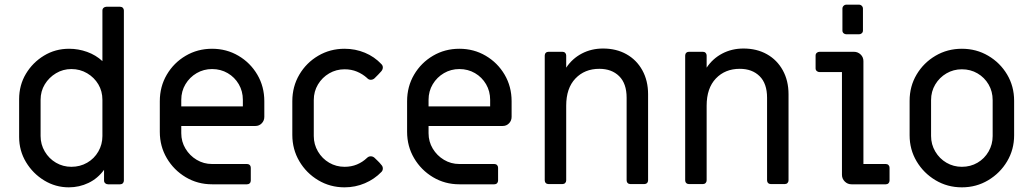

<svg xmlns="http://www.w3.org/2000/svg" viewBox="-20 -790 4430 823"><path d="M275 13Q218 13 169.5 -16.5Q121 -46 91.5 -95Q62 -144 62 -203V-365Q62 -425 91 -473.5Q120 -522 168.5 -551.5Q217 -581 276 -581Q316 -581 353.5 -567.5Q391 -554 419 -528V-745Q419 -752 424 -756.5Q429 -761 436 -761H495Q502 -761 506.5 -756.5Q511 -752 511 -745V-16Q511 -9 506.5 -4.5Q502 0 495 0H443Q436 0 431 -4.5Q426 -9 426 -16V-62Q399 -25 359.5 -6Q320 13 275 13ZM286 -75Q323 -75 353.5 -92.5Q384 -110 401.5 -140.5Q419 -171 419 -207V-362Q419 -399 401.5 -428.5Q384 -458 353.5 -476Q323 -494 286 -494Q250 -494 220 -476Q190 -458 172 -428.5Q154 -399 154 -362V-207Q154 -171 172 -140.5Q190 -110 220 -92.5Q250 -75 286 -75Z M889 0Q827 0 776 -30.5Q725 -61 695 -112Q665 -163 665 -225V-356Q665 -419 695 -470Q725 -521 776 -551Q827 -581 889 -581Q951 -581 1002 -551Q1053 -521 1083 -470Q1113 -419 1113 -356V-289Q1113 -273 1102 -261.5Q1091 -250 1075 -250H757V-219Q757 -183 775 -153Q793 -123 823 -105Q853 -87 889 -87H1039Q1046 -87 1050.5 -82.5Q1055 -78 1055 -71V-16Q1055 -9 1050.5 -4.5Q1046 0 1039 0ZM757 -334H1021V-362Q1021 -399 1003.5 -429Q986 -459 956 -476.5Q926 -494 889 -494Q853 -494 823 -476.5Q793 -459 775 -429Q757 -399 757 -362Z M1457 13Q1395 13 1344 -17.5Q1293 -48 1263 -99Q1233 -150 1233 -212V-356Q1233 -419 1263 -470Q1293 -521 1344 -551Q1395 -581 1457 -581Q1503 -581 1544 -564Q1585 -547 1615 -515Q1621 -509 1621 -501Q1621 -492 1614 -484Q1608 -477 1600.5 -469.5Q1593 -462 1585 -454Q1578 -448 1569 -448Q1560 -448 1553 -456Q1534 -473 1510 -483Q1486 -493 1457 -493Q1421 -493 1391 -475.5Q1361 -458 1343 -428Q1325 -398 1325 -361V-207Q1325 -171 1343 -140.5Q1361 -110 1391 -92.5Q1421 -75 1457 -75Q1486 -75 1510 -85Q1534 -95 1553 -113Q1560 -120 1569 -120Q1578 -120 1585 -114Q1592 -107 1599.5 -100Q1607 -93 1614 -84Q1621 -77 1621 -68Q1621 -59 1615 -53Q1585 -22 1544 -4.5Q1503 13 1457 13Z M1949 0Q1887 0 1836 -30.5Q1785 -61 1755 -112Q1725 -163 1725 -225V-356Q1725 -419 1755 -470Q1785 -521 1836 -551Q1887 -581 1949 -581Q2011 -581 2062 -551Q2113 -521 2143 -470Q2173 -419 2173 -356V-289Q2173 -273 2162 -261.5Q2151 -250 2135 -250H1817V-219Q1817 -183 1835 -153Q1853 -123 1883 -105Q1913 -87 1949 -87H2099Q2106 -87 2110.5 -82.5Q2115 -78 2115 -71V-16Q2115 -9 2110.5 -4.5Q2106 0 2099 0ZM1817 -334H2081V-362Q2081 -399 2063.5 -429Q2046 -459 2016 -476.5Q1986 -494 1949 -494Q1913 -494 1883 -476.5Q1853 -459 1835 -429Q1817 -399 1817 -362Z M2331 -1Q2324 -1 2319.5 -5.5Q2315 -10 2315 -17V-552Q2315 -559 2319.5 -563.5Q2324 -568 2331 -568H2391Q2398 -568 2402.5 -563.5Q2407 -559 2407 -552V-500Q2433 -539 2474 -560.5Q2515 -582 2565 -582Q2622 -582 2665.5 -557.5Q2709 -533 2733.5 -488.5Q2758 -444 2758 -386V-17Q2758 -10 2753.5 -5.5Q2749 -1 2742 -1H2682Q2675 -1 2670.5 -5.5Q2666 -10 2666 -17V-371Q2666 -432 2634 -463.5Q2602 -495 2549 -495Q2486 -495 2446.5 -453.5Q2407 -412 2407 -337V-17Q2407 -10 2402.5 -5.5Q2398 -1 2391 -1Z M2933 -1Q2926 -1 2921.5 -5.5Q2917 -10 2917 -17V-552Q2917 -559 2921.5 -563.5Q2926 -568 2933 -568H2993Q3000 -568 3004.5 -563.5Q3009 -559 3009 -552V-500Q3035 -539 3076 -560.5Q3117 -582 3167 -582Q3224 -582 3267.5 -557.5Q3311 -533 3335.5 -488.5Q3360 -444 3360 -386V-17Q3360 -10 3355.5 -5.5Q3351 -1 3344 -1H3284Q3277 -1 3272.5 -5.5Q3268 -10 3268 -17V-371Q3268 -432 3236 -463.5Q3204 -495 3151 -495Q3088 -495 3048.5 -453.5Q3009 -412 3009 -337V-17Q3009 -10 3004.5 -5.5Q3000 -1 2993 -1Z M3630 0Q3613 0 3601 -12Q3589 -24 3589 -41V-481H3493Q3486 -481 3481 -485.5Q3476 -490 3476 -497V-552Q3476 -559 3481 -563.5Q3486 -568 3493 -568H3640Q3657 -568 3669 -556.5Q3681 -545 3681 -528V-87H3777Q3784 -87 3788.5 -82.5Q3793 -78 3793 -71V-16Q3793 -9 3788.5 -4.5Q3784 0 3777 0ZM3608 -643Q3601 -643 3596 -647.5Q3591 -652 3591 -659V-753Q3591 -760 3596 -765Q3601 -770 3608 -770H3662Q3669 -770 3674 -765Q3679 -760 3679 -753V-659Q3679 -652 3674 -647.5Q3669 -643 3662 -643Z M4103 13Q4041 13 3990 -17.5Q3939 -48 3909 -98.5Q3879 -149 3879 -210V-358Q3879 -420 3909 -470.5Q3939 -521 3990 -551Q4041 -581 4103 -581Q4165 -581 4216 -551Q4267 -521 4297 -470.5Q4327 -420 4327 -358V-210Q4327 -149 4297 -98.5Q4267 -48 4216 -17.5Q4165 13 4103 13ZM4103 -75Q4140 -75 4170 -92.5Q4200 -110 4217.5 -140.5Q4235 -171 4235 -207V-361Q4235 -398 4217.5 -428Q4200 -458 4170 -475.5Q4140 -493 4103 -493Q4067 -493 4037 -475.5Q4007 -458 3989 -428Q3971 -398 3971 -361V-207Q3971 -171 3989 -140.5Q4007 -110 4037 -92.5Q4067 -75 4103 -75Z"/></svg>

Font: Miriam Libre Medium
Style: Regular
Weight: 500
Version: Version 2.000